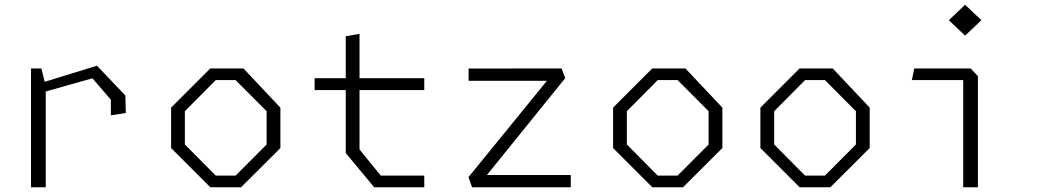

<svg xmlns="http://www.w3.org/2000/svg" viewBox="-20 -788 4380 808"><path d="M446.5 -368.5 369 -458.5 130 -391V-432L388 -511.5L507.5 -386L509.5 -312.5L446.5 -302.5ZM110.5 -500H154L172.5 -426.5V0H110.5Z M700 -165V-335L865 -500H1004.5L1160 -335V-165L994.5 0H865ZM971.5 -49 1102 -180V-320L971.5 -451H888L758 -320V-180L888 -49Z M1435 -144V-635.5L1493 -645.5V-159L1582.5 -49H1765.5V0H1554.5ZM1304 -459H1765.5V-409H1304Z M1951.5 -42.5 2296 -465.5 2289 -448H1952V-499.5L2343.5 -500L2358.5 -459L2019.5 -39.5L2011.5 -51.5H2382V0H1966.5Z M2560 -165V-335L2725 -500H2864.5L3020 -335V-165L2854.5 0H2725ZM2831.5 -49 2962 -180V-320L2831.5 -451H2748L2618 -320V-180L2748 -49Z M3180 -165V-335L3345 -500H3484.5L3640 -335V-165L3474.5 0H3345ZM3451.5 -49 3582 -180V-320L3451.5 -451H3368L3238 -320V-180L3368 -49Z M4033.5 -469 4056.5 -451H3817.5L3827.5 -500H4065L4095.5 -467.5V0H4033.5ZM3973 -703 4041.5 -768 4110 -703 4041.5 -638Z"/></svg>

Font: Monaspace Krypton Var
Style: Regular
Weight: 400
Designer: Riley Cran and the Lettermatic Team
Version: Version 1.101 (Monaspace Krypton Var)